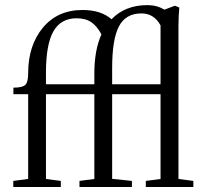

<svg xmlns="http://www.w3.org/2000/svg" viewBox="-20 -749 819 769"><path d="M33.2 0V-24.4L92.8 -32.2V-371.6H33.7V-397.9Q69.3 -397.9 81.1 -408.9Q92.8 -419.9 92.8 -455.6Q92.8 -566.9 151.6 -637.9Q210.4 -709 310.5 -709Q384.3 -709 426.8 -671.9Q481 -728.5 570.8 -728.5Q607.9 -728.5 638.7 -710.4L680.7 -726.1L698.2 -718.8Q694.8 -681.2 694.8 -647.5V-32.2L754.4 -24.4V0H564V-24.4L623 -32.2V-371.6H429.2V-32.7L508.3 -24.4V0H298.3V-24.4L357.9 -32.2V-371.6H164.1V-32.2L223.6 -24.4V0ZM429.2 -477.5V-411.6H623V-647.5Q596.7 -695.3 546.4 -695.3Q483.4 -695.3 456.3 -643.3Q429.2 -591.3 429.2 -477.5ZM164.1 -458V-411.6H357.9V-455.6Q357.9 -547.9 386.2 -611.3Q369.1 -643.6 346.2 -659.7Q323.2 -675.8 286.6 -675.8Q223.6 -675.8 193.8 -623.3Q164.1 -570.8 164.1 -458Z"/></svg>

Font: Elstob 18pt
Style: Regular
Weight: 400
Designer: Peter S. Baker
Version: Version 1.015